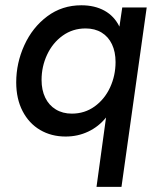

<svg xmlns="http://www.w3.org/2000/svg" viewBox="-20 -522 624 746"><path d="M392 -65.5Q363.5 -30 323 -10.8Q282.5 8.5 235 8.5Q179.5 8.5 136 -17Q92.5 -42.5 67.8 -90.2Q43 -138 43 -202Q43 -277 74.5 -346.2Q106 -415.5 163.5 -458.5Q221 -501.5 296 -501.5Q348 -501.5 386 -480.5Q424 -459.5 444 -418.5L455 -493H550L452 204H355ZM429 -281Q429 -320.5 415 -350Q401 -379.5 374.8 -395.5Q348.5 -411.5 312.5 -411.5Q262.5 -411.5 223.5 -383.5Q184.5 -355.5 163 -309.5Q141.5 -263.5 141.5 -211.5Q141.5 -172 155.8 -142.5Q170 -113 196.8 -96.8Q223.5 -80.5 259 -80.5Q309 -80.5 347.8 -108.5Q386.5 -136.5 407.8 -182.5Q429 -228.5 429 -281Z"/></svg>

Font: HK Grotesk Medium
Style: Italic
Weight: 500
Italic angle: -8°
Designer: Alfredo Marco Pradil
Foundry: Hanken Design Co.
Version: Version 3.004